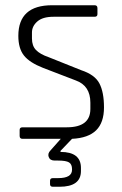

<svg xmlns="http://www.w3.org/2000/svg" viewBox="-20 -530 467 733"><path d="M211 50Q289 50 289 111V123Q289 183 207 183H182Q171 183 171 173V160Q171 150 182 150H202Q255 150 255 118V116Q255 97 243.5 90Q232 83 202 83H189Q171 83 166 69.5Q161 56 173 44L212 0H66Q55 0 55 -11V-34Q55 -44 66 -44H235Q325 -44 325 -114V-138Q325 -203 269 -223L144 -271Q93 -291 71.5 -318Q50 -345 50 -393Q50 -510 179 -510H341Q352 -510 352 -499V-476Q352 -466 341 -466H184Q143 -466 122.5 -448Q102 -430 102 -406V-383Q102 -355 117.5 -339Q133 -323 165 -312L290 -262Q342 -245 359.5 -211.5Q377 -178 377 -120Q377 -62 347 -32.5Q317 -3 255 0L211 46Z"/></svg>

Font: Rajdhani
Style: Regular
Weight: 400
Designer: Satya Rajpurohit, Jyotish Sonowal
Foundry: Indian Type Foundry
Version: Version 1.201;PS 1.0;hotconv 1.0.78;makeotf.lib2.5.61930; tt